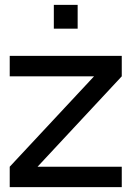

<svg xmlns="http://www.w3.org/2000/svg" viewBox="-20 -770 561 790"><path d="M201.5 -652V-750H299.5V-652ZM20 0V-84L367 -456H20V-540H481V-456L134.5 -84H481V0Z"/></svg>

Font: Vela Sans Med
Style: Regular
Weight: 500
Designer: Principal design: Mikhail Sharanda - project Manrope.
Design modification: Ravid Balaliev
Foundry: Mikhail Sharanda
Version: Version 1.001